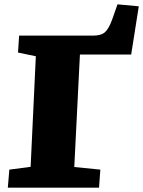

<svg xmlns="http://www.w3.org/2000/svg" viewBox="-20 -864 659 884"><path d="M23 -83 121 -96 145 -605 63 -622 68 -700H408Q446 -700 463.5 -716Q481 -732 496 -773L521 -844L619 -835L584 -613H348L322 -95L442 -83L436 0H16Z"/></svg>

Font: Literata 12pt ExtraBold
Style: Italic
Weight: 800
Italic angle: -2°
Designer: Latin by Veronika Burian and Jose Scaglione. Greek by Irene Vlachou. Cyrillic by Vera Evstafieva
Foundry: TypeTogether
Version: Version 3.002